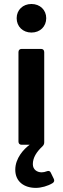

<svg xmlns="http://www.w3.org/2000/svg" viewBox="-20 -708 307 939"><path d="M133.8 -548.8C175.8 -548.8 206.1 -578.1 206.1 -619.1C206.1 -659.2 175.8 -688.5 133.8 -688.5C91.8 -688.5 61.5 -659.2 61.5 -619.1C61.5 -578.1 91.8 -548.8 133.8 -548.8ZM208 129.9C200.2 132.8 192.4 134.8 183.6 134.8C162.1 134.8 140.6 122.1 140.6 94.7C140.6 63.5 158.2 35.2 187.5 7.8C193.4 2 196.3 -3.9 196.3 -11.7V-453.1C196.3 -462.9 190.4 -468.8 180.7 -468.8H85.9C76.2 -468.8 70.3 -462.9 70.3 -453.1V-15.6C70.3 -5.9 76.2 0 85.9 0H125C96.7 20.5 54.7 65.4 54.7 122.1C54.7 180.7 98.6 210.9 155.3 210.9C180.7 210.9 213.9 202.1 237.3 187.5C245.1 182.6 247.1 174.8 243.2 167L228.5 136.7C224.6 127.9 217.8 126 208 129.9Z"/></svg>

Font: Ed Sans Neue SemiBold
Style: Regular
Weight: 600
Designer: Stephen Hutchings
Version: Version 1.004;PS 001.004;hotconv 1.0.88;makeotf.lib2.5.64775